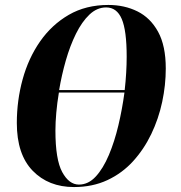

<svg xmlns="http://www.w3.org/2000/svg" viewBox="-20 -745 731 776"><path d="M279 11Q176 11 112 -55Q48 -121 48 -248Q48 -339 71.5 -424.5Q95 -510 142 -577.5Q189 -645 258 -685Q327 -725 418 -725Q483 -725 535.5 -699Q588 -673 619 -616.5Q650 -560 650 -468Q650 -401 635.5 -333Q621 -265 591.5 -203.5Q562 -142 518 -93.5Q474 -45 414 -17Q354 11 279 11ZM409 -715Q372 -715 341.5 -686Q311 -657 287 -608.5Q263 -560 246 -500.5Q229 -441 219 -381H484Q492 -453 492 -516Q492 -622 472 -668.5Q452 -715 409 -715ZM299 1Q337 1 367 -31.5Q397 -64 420 -118.5Q443 -173 458.5 -238.5Q474 -304 483 -371H218Q211 -329 207.5 -289.5Q204 -250 204 -217Q204 -100 231.5 -49.5Q259 1 299 1Z"/></svg>

Font: Noto Serif Display ExtraCondensed ExtraBold
Style: Italic
Weight: 800
Width: 2
Italic angle: -12°
Designer: Monotype Design Team
Foundry: Monotype Imaging Inc.
Version: Version 2.009